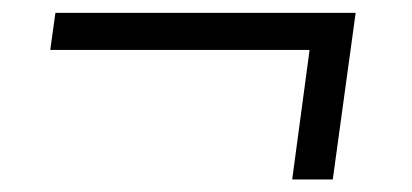

<svg xmlns="http://www.w3.org/2000/svg" viewBox="-20 -346 640 298"><path d="M66 -326H532L496.5 -67.5H433.5L460.5 -268.5H58Z"/></svg>

Font: Merriweather 96pt
Style: Bold Italic
Weight: 700
Italic angle: -7.8°
Version: Version 2.101